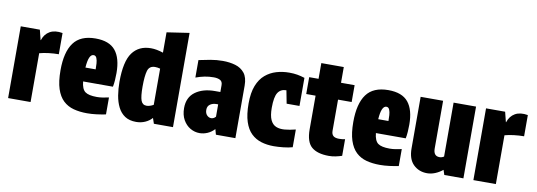

<svg xmlns="http://www.w3.org/2000/svg" viewBox="-58 -1130 4234 1515"><g transform="rotate(10 2058.5 -372.5)"><path d="M40 0V-575H193L213 -495H215Q231 -545 271.5 -568Q312 -591 374 -580V-410Q335 -410 293.5 -405Q252 -400 220 -391V0Z M673 10Q614 10 565.5 -3Q517 -16 482 -49Q447 -82 428 -140Q409 -198 409 -288Q409 -434 463.5 -508.5Q518 -583 639 -583Q749 -583 798.5 -522.5Q848 -462 848 -343Q848 -315 846 -285.5Q844 -256 839 -232H600Q606 -171 634 -150.5Q662 -130 728 -130Q751 -130 775.5 -134Q800 -138 823 -143V-7Q788 0 749.5 5Q711 10 673 10ZM646 -451Q606 -451 599 -343H681Q681 -365 679.5 -390Q678 -415 670.5 -433Q663 -451 646 -451Z M1067 10Q1012 10 976.5 -13.5Q941 -37 920.5 -78Q900 -119 891.5 -170.5Q883 -222 883 -279Q883 -443 934.5 -513Q986 -583 1083 -583Q1127 -583 1181 -565V-728L1361 -755V0H1208L1193 -44Q1171 -19 1138 -4.5Q1105 10 1067 10ZM1126 -130Q1137 -130 1151 -134Q1165 -138 1181 -147V-437Q1159 -443 1140 -443Q1094 -443 1081.5 -401Q1069 -359 1069 -274Q1069 -195 1081 -162.5Q1093 -130 1126 -130Z M1575 10Q1535 10 1500 -10.5Q1465 -31 1443 -70Q1421 -109 1421 -164Q1421 -250 1481.5 -294Q1542 -338 1638 -338H1681V-393Q1681 -422 1661 -432.5Q1641 -443 1610 -443Q1572 -443 1537 -436Q1502 -429 1467 -416V-556Q1512 -566 1560.5 -574.5Q1609 -583 1658 -583Q1713 -583 1759 -569.5Q1805 -556 1833 -521Q1861 -486 1861 -421V0H1705L1693 -43Q1668 -16 1637 -3Q1606 10 1575 10ZM1645 -122Q1665 -122 1681 -140V-239H1668Q1638 -239 1617 -224.5Q1596 -210 1596 -181Q1596 -153 1611 -137.5Q1626 -122 1645 -122Z M2169 10Q2115 10 2069 -4Q2023 -18 1988.5 -51Q1954 -84 1935 -142Q1916 -200 1916 -288Q1916 -374 1938.5 -431Q1961 -488 2000 -521Q2039 -554 2088 -568.5Q2137 -583 2191 -583Q2226 -583 2255 -578Q2284 -573 2315 -563V-338H2212L2192 -442Q2147 -442 2124.5 -408Q2102 -374 2102 -286Q2102 -223 2118 -189Q2134 -155 2163 -143Q2192 -131 2232 -134.5Q2272 -138 2319 -150V-8Q2288 1 2246 5.5Q2204 10 2169 10Z M2606 -575H2715V-440H2606V-191Q2606 -163 2620.5 -150Q2635 -137 2667 -137Q2683 -137 2695 -138.5Q2707 -140 2715 -142V-9Q2691 -1 2664.5 4.5Q2638 10 2611 10Q2519 10 2472.5 -29.5Q2426 -69 2426 -171V-440H2351V-575H2426V-701H2606Z M3019 10Q2960 10 2911.5 -3Q2863 -16 2828 -49Q2793 -82 2774 -140Q2755 -198 2755 -288Q2755 -434 2809.5 -508.5Q2864 -583 2985 -583Q3095 -583 3144.5 -522.5Q3194 -462 3194 -343Q3194 -315 3192 -285.5Q3190 -256 3185 -232H2946Q2952 -171 2980 -150.5Q3008 -130 3074 -130Q3097 -130 3121.5 -134Q3146 -138 3169 -143V-7Q3134 0 3095.5 5Q3057 10 3019 10ZM2992 -451Q2952 -451 2945 -343H3027Q3027 -365 3025.5 -390Q3024 -415 3016.5 -433Q3009 -451 2992 -451Z M3522 -39Q3494 -16 3462 -3Q3430 10 3398 10Q3332 10 3288 -33Q3244 -76 3244 -162V-575H3424V-193Q3424 -132 3473 -132Q3492 -132 3508 -143V-575H3688V0H3535Z M3768 0V-575H3921L3941 -495H3943Q3959 -545 3999.5 -568Q4040 -591 4102 -580V-410Q4063 -410 4021.5 -405Q3980 -400 3948 -391V0Z"/></g></svg>

Font: Protest Strike
Style: Regular
Weight: 400
Designer: Octavio Pardo
Foundry: Ashler Design
Version: Version 2.005; ttfautohint (v1.8.4.7-5d5b)